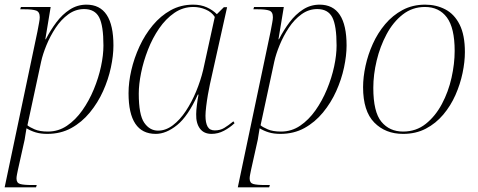

<svg xmlns="http://www.w3.org/2000/svg" viewBox="-22 -566 2058 826"><path d="M139 -430Q143 -452 146 -467.5Q149 -483 149 -492Q149 -515 133.5 -520.5Q118 -526 84 -526H65L68 -536H196L173 -397H175Q195 -436 220.5 -470Q246 -504 278.5 -525Q311 -546 350 -546Q466 -546 466 -370Q466 -327 455 -275.5Q444 -224 421.5 -174Q399 -124 364.5 -82Q330 -40 284.5 -15Q239 10 181 10Q153 10 131.5 3.5Q110 -3 92 -14Q90 -4 88.5 7Q87 18 84 35L55 165Q53 175 51 185Q49 195 49 202Q49 221 64.5 225.5Q80 230 116 230H136L133 240H-2ZM184 0Q229 0 266 -25Q303 -50 332 -91Q361 -132 381.5 -181.5Q402 -231 412.5 -280Q423 -329 423 -370Q423 -456 404.5 -491.5Q386 -527 340 -527Q303 -527 272 -504.5Q241 -482 217.5 -446.5Q194 -411 178 -372Q162 -333 155 -301L96 -27Q105 -19 127 -9.5Q149 0 184 0Z M648 10Q531 10 531 -165Q531 -212 543 -264Q555 -316 578 -366Q601 -416 635 -457Q669 -498 712.5 -522Q756 -546 809 -546Q842 -546 867.5 -534.5Q893 -523 911 -505L941 -535H955L881 -203Q877 -185 872.5 -159Q868 -133 865 -108Q862 -83 862 -68Q862 -38 871 -21.5Q880 -5 902 -5Q925 -5 942.5 -15.5Q960 -26 982 -44L987 -36Q967 -17 941.5 -3.5Q916 10 888 10Q855 10 838 -13Q821 -36 822 -75Q822 -90 825 -114Q828 -138 832 -159H829Q787 -66 740 -28Q693 10 648 10ZM658 -4Q691 -4 721.5 -27Q752 -50 777.5 -88.5Q803 -127 822 -173Q841 -219 852 -265L902 -493Q889 -514 863 -525Q837 -536 810 -536Q765 -536 728 -510.5Q691 -485 662.5 -443.5Q634 -402 614.5 -352Q595 -302 585 -252.5Q575 -203 575 -163Q575 -72 598.5 -38Q622 -4 658 -4Z M1142 -430Q1146 -452 1149 -467.5Q1152 -483 1152 -492Q1152 -515 1136.5 -520.5Q1121 -526 1087 -526H1068L1071 -536H1199L1176 -397H1178Q1198 -436 1223.5 -470Q1249 -504 1281.5 -525Q1314 -546 1353 -546Q1469 -546 1469 -370Q1469 -327 1458 -275.5Q1447 -224 1424.5 -174Q1402 -124 1367.5 -82Q1333 -40 1287.5 -15Q1242 10 1184 10Q1156 10 1134.5 3.5Q1113 -3 1095 -14Q1093 -4 1091.5 7Q1090 18 1087 35L1058 165Q1056 175 1054 185Q1052 195 1052 202Q1052 221 1067.5 225.5Q1083 230 1119 230H1139L1136 240H1001ZM1187 0Q1232 0 1269 -25Q1306 -50 1335 -91Q1364 -132 1384.5 -181.5Q1405 -231 1415.5 -280Q1426 -329 1426 -370Q1426 -456 1407.5 -491.5Q1389 -527 1343 -527Q1306 -527 1275 -504.5Q1244 -482 1220.5 -446.5Q1197 -411 1181 -372Q1165 -333 1158 -301L1099 -27Q1108 -19 1130 -9.5Q1152 0 1187 0Z M1712 10Q1636 10 1588 -39Q1540 -88 1540 -191Q1540 -234 1550.5 -282.5Q1561 -331 1582 -377.5Q1603 -424 1635 -462Q1667 -500 1710 -523Q1753 -546 1807 -546Q1855 -546 1894 -525.5Q1933 -505 1955.5 -460Q1978 -415 1978 -342Q1978 -300 1968 -252Q1958 -204 1937.5 -157.5Q1917 -111 1885 -73Q1853 -35 1810 -12.5Q1767 10 1712 10ZM1712 0Q1768 0 1809.5 -33Q1851 -66 1879 -118.5Q1907 -171 1920.5 -231.5Q1934 -292 1934 -347Q1934 -446 1900.5 -491Q1867 -536 1806 -536Q1752 -536 1710.5 -503.5Q1669 -471 1641 -418.5Q1613 -366 1598.5 -305.5Q1584 -245 1584 -188Q1584 -84 1619 -42Q1654 0 1712 0Z"/></svg>

Font: Noto Serif Display ExtraLight
Style: Italic
Weight: 200
Italic angle: -12°
Designer: Monotype Design Team
Foundry: Monotype Imaging Inc.
Version: Version 2.009